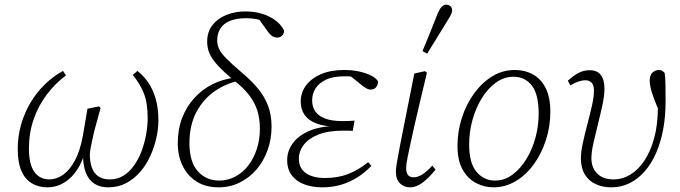

<svg xmlns="http://www.w3.org/2000/svg" viewBox="-20 -790 2913 823"><path d="M183 13Q145 13 116 -4.5Q87 -22 71.5 -58Q56 -94 56 -152Q56 -206 70.5 -256.5Q85 -307 111 -350.5Q137 -394 172.5 -428.5Q208 -463 250 -486L263 -467Q216 -432 180 -384Q144 -336 124 -278Q104 -220 104 -153Q104 -86 127 -53.5Q150 -21 192 -21Q222 -21 250 -40.5Q278 -60 300.5 -101Q323 -142 335 -207L355 -324L404 -334L411 -327L383 -224Q375 -188 370 -163.5Q365 -139 365 -128Q365 -97 373.5 -72.5Q382 -48 401 -34.5Q420 -21 451 -21Q484 -21 510 -37.5Q536 -54 555.5 -82Q575 -110 587.5 -144Q600 -178 606.5 -214.5Q613 -251 613 -284Q613 -350 596 -391.5Q579 -433 549 -469L569 -486Q596 -465 616 -435.5Q636 -406 647.5 -366Q659 -326 659 -274Q659 -239 650.5 -200Q642 -161 625 -123Q608 -85 582 -54.5Q556 -24 521.5 -5.5Q487 13 444 13Q408 13 384 -3Q360 -19 348 -49.5Q336 -80 336 -124H340Q318 -59 276.5 -23Q235 13 183 13Z M917 13Q862 13 823 -11.5Q784 -36 763 -79Q742 -122 742 -176Q742 -236 761 -285Q780 -334 813.5 -370.5Q847 -407 891 -429Q935 -451 986 -457L987 -465L1013 -446Q951 -434 901 -399.5Q851 -365 821.5 -309Q792 -253 792 -176Q792 -96 828 -56Q864 -16 919 -16Q957 -16 989.5 -33.5Q1022 -51 1045 -81.5Q1068 -112 1081 -152Q1094 -192 1094 -238Q1094 -282 1082.5 -317.5Q1071 -353 1046 -384.5Q1021 -416 981 -447Q939 -482 914 -509Q889 -536 878.5 -560Q868 -584 868 -611Q868 -653 890 -681.5Q912 -710 949 -725.5Q986 -741 1032 -741Q1073 -741 1106.5 -730Q1140 -719 1163.5 -700.5Q1187 -682 1198 -658Q1197 -645 1189 -637Q1181 -629 1169 -629Q1155 -629 1144.5 -637Q1134 -645 1124 -660L1083 -718L1128 -708L1148 -681Q1135 -690 1117.5 -697Q1100 -704 1079.5 -708Q1059 -712 1036 -712Q995 -712 967 -701Q939 -690 925 -668.5Q911 -647 911 -617Q911 -598 919 -580.5Q927 -563 949.5 -540Q972 -517 1014 -481Q1055 -447 1084 -412.5Q1113 -378 1128.5 -338Q1144 -298 1144 -247Q1144 -194 1127 -146.5Q1110 -99 1079.5 -63.5Q1049 -28 1007.5 -7.5Q966 13 917 13Z M1362 13Q1319 13 1285 0.5Q1251 -12 1231 -38Q1211 -64 1211 -104Q1211 -142 1234 -174.5Q1257 -207 1302.5 -227.5Q1348 -248 1415 -250L1413 -247Q1365 -249 1333 -262Q1301 -275 1285 -298.5Q1269 -322 1269 -355Q1269 -393 1291.5 -423.5Q1314 -454 1355.5 -472Q1397 -490 1456 -490Q1490 -490 1519.5 -483.5Q1549 -477 1571 -466Q1593 -455 1601 -440Q1600 -426 1592 -416Q1584 -406 1569 -406Q1559 -406 1547.5 -413Q1536 -420 1522 -432L1477 -468L1533 -469L1530 -454Q1509 -460 1492.5 -461.5Q1476 -463 1457 -463Q1408 -463 1377.5 -448.5Q1347 -434 1332.5 -411Q1318 -388 1318 -360Q1318 -332 1331.5 -312.5Q1345 -293 1373.5 -282Q1402 -271 1448 -271Q1461 -271 1475 -271.5Q1489 -272 1500 -273L1492 -229Q1485 -230 1473 -230Q1461 -230 1451 -230Q1386 -230 1344 -213Q1302 -196 1281.5 -168.5Q1261 -141 1261 -111Q1261 -69 1291 -48Q1321 -27 1373 -27Q1429 -27 1473.5 -44.5Q1518 -62 1558 -95L1572 -79Q1543 -49 1510 -28.5Q1477 -8 1440 2.5Q1403 13 1362 13Z M1738 13Q1712 13 1694.5 -4Q1677 -21 1677 -54Q1677 -64 1679 -78Q1681 -92 1685 -114Q1689 -136 1695 -168Q1701 -200 1710 -244L1756 -475L1802 -485L1810 -478L1782 -361Q1766 -294 1755.5 -247.5Q1745 -201 1738.5 -170Q1732 -139 1728 -120Q1724 -101 1722.5 -89.5Q1721 -78 1721 -70Q1721 -48 1729.5 -39Q1738 -30 1753 -30Q1770 -30 1789 -41.5Q1808 -53 1833 -80L1847 -63Q1817 -26 1790.5 -6.5Q1764 13 1738 13ZM1791 -571Q1808 -611 1824 -651Q1840 -691 1856 -732Q1862 -745 1867 -753Q1872 -761 1878.5 -765.5Q1885 -770 1892 -770Q1904 -770 1911 -763Q1918 -756 1918 -746Q1918 -737 1913 -727Q1908 -717 1896 -698Q1875 -663 1853.5 -629Q1832 -595 1811 -560Z M2095 13Q2056 13 2020.5 -5.5Q1985 -24 1963 -63Q1941 -102 1941 -165Q1941 -226 1959.5 -284Q1978 -342 2011.5 -388.5Q2045 -435 2089.5 -462.5Q2134 -490 2187 -490Q2230 -490 2264.5 -471Q2299 -452 2319 -412.5Q2339 -373 2339 -311Q2339 -248 2320 -189.5Q2301 -131 2268 -85.5Q2235 -40 2190.5 -13.5Q2146 13 2095 13ZM2101 -16Q2143 -16 2177 -41.5Q2211 -67 2236.5 -108.5Q2262 -150 2275.5 -201Q2289 -252 2289 -302Q2289 -386 2259.5 -423.5Q2230 -461 2182 -461Q2140 -461 2105 -435.5Q2070 -410 2044.5 -368Q2019 -326 2005 -275Q1991 -224 1991 -171Q1991 -90 2023 -53Q2055 -16 2101 -16Z M2600 13Q2564 13 2534 -0.5Q2504 -14 2487 -42Q2470 -70 2470 -112Q2470 -139 2478.5 -178Q2487 -217 2498 -258.5Q2509 -300 2517.5 -337.5Q2526 -375 2526 -401Q2526 -427 2515 -436.5Q2504 -446 2490 -446Q2476 -446 2459.5 -440.5Q2443 -435 2425 -424L2414 -444Q2442 -469 2463 -479Q2484 -489 2508 -489Q2540 -489 2555.5 -468.5Q2571 -448 2571 -409Q2571 -381 2562.5 -341Q2554 -301 2543 -257.5Q2532 -214 2523.5 -176Q2515 -138 2515 -112Q2515 -70 2540.5 -45.5Q2566 -21 2610 -21Q2648 -21 2682 -41.5Q2716 -62 2742.5 -102Q2769 -142 2784.5 -199.5Q2800 -257 2800 -331Q2800 -347 2799.5 -361.5Q2799 -376 2799 -392L2816 -358L2812 -298Q2793 -341 2783 -368Q2773 -395 2769 -412.5Q2765 -430 2765 -444Q2765 -468 2777 -479Q2789 -490 2804 -490Q2813 -490 2818.5 -486.5Q2824 -483 2829 -477Q2832 -459 2832.5 -427Q2833 -395 2833 -355Q2833 -290 2822.5 -234.5Q2812 -179 2792 -133.5Q2772 -88 2743.5 -55.5Q2715 -23 2679 -5Q2643 13 2600 13Z"/></svg>

Font: Source Serif 4 18pt Light
Style: Italic
Weight: 300
Italic angle: -12°
Designer: Frank Grießhammer
Foundry: Adobe Systems Incorporated
Version: Version 4.004;hotconv 1.0.116;makeotfexe 2.5.65601